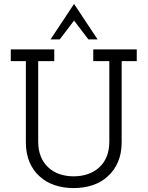

<svg xmlns="http://www.w3.org/2000/svg" viewBox="-20 -952 753 980"><path d="M530 -52Q563 -81 582 -125Q601 -169 601 -226V-640H678V-700H456V-640H538V-229Q538 -186 524.5 -153Q511 -120 487 -98Q462 -75 428.5 -63.5Q395 -52 356 -52Q317 -52 283.5 -63.5Q250 -75 226 -98Q202 -120 188.5 -153Q175 -186 175 -229V-640H257V-700H35V-640H112V-226Q112 -169 130.5 -125Q149 -81 182 -52Q214 -22 259 -7Q304 8 356 8Q408 8 453 -7Q498 -22 530 -52ZM285 -751Q303 -775 321.5 -799Q340 -823 358 -847Q376 -823 394.5 -799Q413 -775 431 -751H478Q448 -796 418 -841.5Q388 -887 358 -932Q328 -887 298 -841.5Q268 -796 238 -751Z"/></svg>

Font: Josefin Slab Thin SemiBold
Style: Regular
Weight: 600
Version: Version 2.000